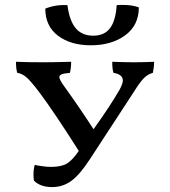

<svg xmlns="http://www.w3.org/2000/svg" viewBox="-20 -753 691 780"><path d="M606 -502Q606 -480 601 -457Q581 -452 564.5 -435.5Q548 -419 522 -377L345 -106Q304 -43 269.5 -18Q235 7 192 7Q144 7 118 -19Q116 -31 116 -42Q116 -65 121 -83Q161 -75 187 -75Q230 -75 252.5 -89Q275 -103 300 -140Q197 -302 142 -375Q103 -427 85 -441Q67 -455 50 -457Q45 -473 45 -502Q93 -500 156 -500Q195 -500 269 -502Q269 -477 264 -457Q240 -455 230.5 -451Q221 -447 221 -440Q221 -429 244 -398Q303 -316 360 -228Q428 -323 466 -389Q479 -413 479 -426Q479 -451 441 -457Q436 -472 436 -502Q492 -500 523 -500Q562 -500 606 -502ZM164 -718Q206 -735 254 -732Q262 -669 287.5 -638.5Q313 -608 359 -608Q404 -608 427 -638.5Q450 -669 454 -732Q462 -733 479 -733Q518 -733 544 -723Q544 -650 488.5 -609.5Q433 -569 349 -569Q267 -569 215.5 -608Q164 -647 164 -718Z"/></svg>

Font: Vollkorn SC
Style: Regular
Weight: 400
Designer: Friedrich Althausen
Foundry: Friedrich Althausen
Version: Version 4.015